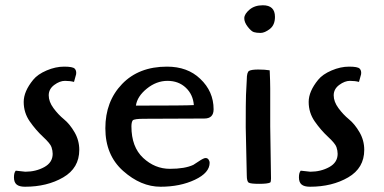

<svg xmlns="http://www.w3.org/2000/svg" viewBox="-20 -697 1458 729"><path d="M40 -49 76 -45Q116 -45 148 -62.5Q180 -80 180 -113Q180 -125 175.5 -138.5Q171 -152 143.5 -177.5Q116 -203 93 -236Q70 -269 70 -310Q70 -350 106 -394Q123 -415 157 -429.5Q191 -444 223.5 -444Q256 -444 263.5 -436.5Q271 -429 269 -415L261 -386Q246 -390 226.5 -390Q207 -390 186 -374.5Q165 -359 165 -335Q165 -311 183 -286.5Q201 -262 223 -244Q245 -226 263 -195Q281 -164 281 -128Q281 -59 220 -23.5Q159 12 75 12Q53 12 43 3.5Q33 -5 33 -23.5Q33 -42 40 -49Z M756 -247Q756 -247 527 -246Q490 -246 484 -240Q479 -233 479 -217Q479 -139 523.5 -97.5Q568 -56 625 -56Q682 -56 714 -71Q715 -71 734 -84Q753 -97 760.5 -97Q768 -97 772 -91Q776 -85 776 -79Q776 -41 720 -14.5Q664 12 589.5 12Q515 12 447.5 -48Q380 -108 380 -210Q380 -312 443.5 -378Q507 -444 614 -444Q692 -444 740 -398Q791 -350 791 -282Q791 -247 756 -247ZM496 -296Q686 -296 716 -298Q713 -338 685.5 -364Q658 -390 616 -390Q574 -390 537.5 -360.5Q501 -331 496 -296Z M978 -677Q1024 -677 1024 -633Q1024 -602 1004.5 -587Q985 -572 969.5 -572Q954 -572 944 -575Q934 -578 920.5 -595.5Q907 -613 907.5 -628.5Q908 -644 927.5 -660.5Q947 -677 978 -677ZM1006 -217 1009 -19Q1009 -7 1006 -4Q996 1 964 1Q932 1 924.5 -3.5Q917 -8 917 -31L913 -214Q913 -310 914 -336L917 -395Q917 -423 926 -428Q935 -433 960.5 -433Q986 -433 1004 -430Q1006 -386 1006 -361Z M1122 -49 1158 -45Q1198 -45 1230 -62.5Q1262 -80 1262 -113Q1262 -125 1257.5 -138.5Q1253 -152 1225.5 -177.5Q1198 -203 1175 -236Q1152 -269 1152 -310Q1152 -350 1188 -394Q1205 -415 1239 -429.5Q1273 -444 1305.5 -444Q1338 -444 1345.5 -436.5Q1353 -429 1351 -415L1343 -386Q1328 -390 1308.5 -390Q1289 -390 1268 -374.5Q1247 -359 1247 -335Q1247 -311 1265 -286.5Q1283 -262 1305 -244Q1327 -226 1345 -195Q1363 -164 1363 -128Q1363 -59 1302 -23.5Q1241 12 1157 12Q1135 12 1125 3.5Q1115 -5 1115 -23.5Q1115 -42 1122 -49Z"/></svg>

Font: Cagliostro
Style: Regular
Weight: 400
Designer: Matthew Desmond
Foundry: Matthew Desmond
Version: Version